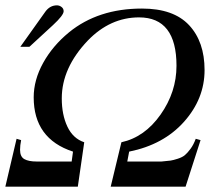

<svg xmlns="http://www.w3.org/2000/svg" viewBox="-26 -698 808 718"><path d="M50 -523 144 -655Q161 -678 187 -678Q196 -678 204 -672Q212 -666 212 -656Q212 -641 172 -604L84 -523ZM242 -94 247 -131Q100 -179 100 -334Q100 -399 135.5 -463Q171 -527 232 -577Q341 -666 505 -666Q623 -666 681 -604Q739 -542 739 -436Q739 -329 662.5 -243Q586 -157 457 -131L450 -94H578Q602 -96 612 -97.5Q622 -99 639 -104.5Q656 -110 665.5 -118Q675 -126 686.5 -141.5Q698 -157 706 -179L724 -174L668 0H388L428 -166Q515 -185 574.5 -269.5Q634 -354 634 -452Q634 -633 494 -633Q386 -633 302 -546Q205 -444 205 -330Q205 -269 226 -224.5Q247 -180 289 -166L265 0H-6L36 -179L53 -174Q49 -154 49 -138Q49 -112 65 -103Q81 -94 111 -94Z"/></svg>

Font: STIX MathJax Alphabets
Style: Italic
Weight: 400
Italic angle: -16.33°
Designer: MicroPress Inc., with final additions and corrections provided by Coen Hoffman, Elsevier (retired)
Version: Version 1.1.1